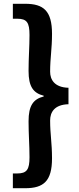

<svg xmlns="http://www.w3.org/2000/svg" viewBox="-20 -823 418 1015"><path d="M48 172H113C210 172 255 135 255 14C255 -67 245 -113 245 -186C245 -229 267 -270 342 -272V-359C267 -361 245 -403 245 -444C245 -517 255 -564 255 -644C255 -766 210 -803 113 -803H48V-724H71C122 -724 136 -704 136 -638C136 -575 131 -519 131 -448C131 -365 156 -331 211 -317V-313C156 -299 131 -265 131 -182C131 -112 136 -56 136 8C136 73 122 94 71 94H48Z"/></svg>

Font: Noto Sans TC
Style: Bold
Weight: 700
Designer: Ryoko NISHIZUKA 西塚涼子 (kana, bopomofo & ideographs); Paul D. Hunt (Latin, Greek & Cyrillic); Sandoll Communications 산돌커뮤니
Foundry: Adobe
Version: Version 2.004;hotconv 1.0.118;makeotfexe 2.5.65603